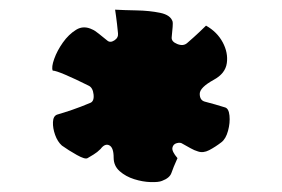

<svg xmlns="http://www.w3.org/2000/svg" viewBox="-20 -838 583 397"><path d="M445 -616Q453 -614 454.5 -599Q456 -584 451.5 -567.5Q447 -551 438 -544Q425 -534 412.5 -527.5Q400 -521 389 -525Q382 -527 374 -531.5Q366 -536 357 -541Q353 -544 345.5 -542Q338 -540 336.5 -532.5Q335 -525 347 -511Q338 -491 334.5 -480.5Q331 -470 315 -464Q308 -461 291.5 -461.5Q275 -462 257.5 -467.5Q240 -473 227.5 -484Q215 -495 215 -512Q215 -533 206 -537.5Q197 -542 188 -530Q181 -523 173.5 -518.5Q166 -514 161 -511Q156 -508 139 -517.5Q122 -527 108 -537Q99 -545 94 -559Q89 -573 89.5 -585.5Q90 -598 98 -601Q112 -605 129.5 -611Q147 -617 166 -625Q175 -628 173.5 -642.5Q172 -657 163 -661Q135 -675 115 -683.5Q95 -692 89 -692Q86 -699 92 -716Q98 -733 110 -750Q122 -767 137.5 -776.5Q153 -786 171 -777Q176 -775 184 -768.5Q192 -762 202 -754Q208 -749 216.5 -754.5Q225 -760 224 -769Q222 -790 220 -804Q218 -818 218 -818Q236 -817 262.5 -816.5Q289 -816 311 -811.5Q333 -807 337 -793Q338 -788 335 -761Q334 -752 346.5 -747Q359 -742 367 -749Q382 -762 392 -771.5Q402 -781 406 -785Q429 -772 440.5 -750.5Q452 -729 449 -707.5Q446 -686 422 -673Q393 -657 393 -644Q393 -631 403 -628Q426 -622 445 -616Z"/></svg>

Font: Potta One
Style: Regular
Weight: 400
Designer: 108,108go
Foundry: Font Zone 108
Version: Version 1.000